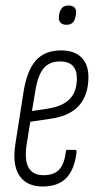

<svg xmlns="http://www.w3.org/2000/svg" viewBox="-20 -671 350 697"><path d="M135 6Q76 6 50 -34Q24 -74 36 -149L66 -341Q79 -418 111.5 -453Q144 -488 202 -488Q249 -488 275 -463Q301 -438 301 -391Q301 -327 267.5 -288.5Q234 -250 164 -240L90 -229L77 -149Q68 -91 83.5 -63Q99 -35 138 -35Q176 -35 195 -55.5Q214 -76 219 -121Q219 -127 225 -127H252Q259 -127 258 -120Q251 -56 221 -25Q191 6 135 6ZM96 -268 156 -277Q209 -286 234 -312.5Q259 -339 259 -386Q259 -448 198 -448Q159 -448 138 -422.5Q117 -397 108 -339ZM221 -581Q207 -581 199.5 -589Q192 -597 194 -611L195 -620Q198 -635 206 -643Q214 -651 229 -651Q244 -651 251 -643Q258 -635 256 -620L254 -611Q252 -597 244 -589Q236 -581 221 -581Z"/></svg>

Font: Sofia Sans Extra Condensed Light
Style: Italic
Weight: 300
Italic angle: -9°
Version: Version 4.100